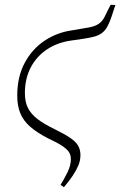

<svg xmlns="http://www.w3.org/2000/svg" viewBox="-20 -586 502 802"><path d="M181 -8Q136 -31 107 -56Q78 -81 65 -112.5Q52 -144 52 -186Q52 -265 83 -323Q114 -381 165.5 -415.5Q217 -450 279 -459L326 -467Q356 -471 373 -477Q390 -483 400.5 -493Q411 -503 418 -518L442 -566L462 -565L444 -511Q436 -488 427 -472.5Q418 -457 405 -447.5Q392 -438 373.5 -433Q355 -428 328 -424L280 -417Q220 -409 176 -379.5Q132 -350 108 -303.5Q84 -257 84 -197Q84 -160 97 -134.5Q110 -109 137 -88.5Q164 -68 207 -47Q248 -27 272 -11Q296 5 306 22Q316 39 316 62Q316 84 307.5 104.5Q299 125 284 147.5Q269 170 247 196L233 186Q248 162 262 133.5Q276 105 276 79Q276 61 267.5 48.5Q259 36 238.5 22.5Q218 9 181 -8Z"/></svg>

Font: Source Serif 4 36pt Light
Style: Italic
Weight: 300
Italic angle: -12°
Designer: Frank Grießhammer
Foundry: Adobe Systems Incorporated
Version: Version 4.004;hotconv 1.0.116;makeotfexe 2.5.65601